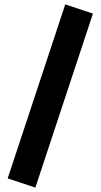

<svg xmlns="http://www.w3.org/2000/svg" viewBox="-20 -767 458 874"><path d="M277 -747 15 45 141 87 403 -705Z"/></svg>

Font: Unageo
Style: Bold
Weight: 700
Designer: Richard Sepsi
Foundry: Richard Sepsi
Version: Version 2.000